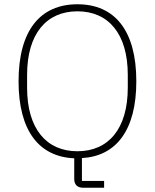

<svg xmlns="http://www.w3.org/2000/svg" viewBox="-20 -730 726 900"><path d="M468 118H364V11C525 2 619 -120 619 -349C619 -588 517 -710 343 -710C169 -710 67 -588 67 -349C67 -117 163 5 328 12V109C328 135 342 150 370 150H468ZM343 -21C198 -21 107 -126 107 -319V-379C107 -572 198 -677 343 -677C488 -677 579 -572 579 -379V-319C579 -126 488 -21 343 -21Z"/></svg>

Font: IBM Plex Arabic ExtraLight
Style: Regular
Weight: 200
Designer: Mike Abbink, Paul van der Laan, Pieter van Rosmalen, Wael Morcos, Khajak Apelian
Foundry: Bold Monday
Version: Version 1.0